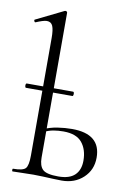

<svg xmlns="http://www.w3.org/2000/svg" viewBox="-83 -778 570 832"><g transform="rotate(10 202.0 -361.5)"><path d="M248 2Q232 2 210 1Q188 0 165 -1Q142 -2 123 -2Q98 -2 74.5 -1Q51 0 32 0Q29 0 29 -6Q29 -12 32 -12Q75 -12 86.5 -25Q98 -38 98 -81V-599Q98 -635 91 -651.5Q84 -668 65 -668Q57 -668 44.5 -664Q32 -660 18 -654Q14 -652 11.5 -658Q9 -664 13 -665L133 -724Q136 -725 138 -725Q140 -725 142.5 -723Q145 -721 145 -718V-81Q145 -45 161.5 -29Q178 -13 230 -13Q279 -13 302.5 -35.5Q326 -58 326 -99Q326 -148 301 -178.5Q276 -209 219 -209Q196 -209 175.5 -205.5Q155 -202 132 -191L126 -202Q158 -216 190.5 -221Q223 -226 254 -226Q380 -226 380 -122Q380 -68 342.5 -33Q305 2 248 2ZM26 -367Q23 -367 22 -372Q21 -377 22 -381.5Q23 -386 26 -386H230Q233 -386 234 -381.5Q235 -377 234 -372Q233 -367 230 -367Z"/></g></svg>

Font: Cormorant Infant Light
Style: Regular
Weight: 300
Designer: Christian Thalmann (Catharsis Fonts)
Foundry: Catharsis Fonts
Version: Version 4.001